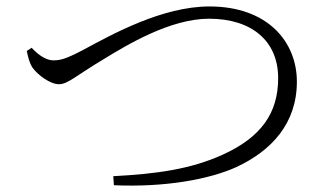

<svg xmlns="http://www.w3.org/2000/svg" viewBox="-20 -634 1040 595"><path d="M63 -476C67 -457 71 -439 81 -424C97 -402 135 -373 163 -373C190 -373 218 -401 297 -448C375 -496 508 -576 628 -576C760 -576 842 -507 842 -392C842 -283 789 -209 671 -155C570 -109 463 -95 331 -88L333 -60C491 -53 628 -78 712 -116C822 -167 900 -252 900 -381C900 -503 811 -614 629 -614C483 -614 328 -528 239 -480C182 -450 166 -447 145 -447C125 -447 101 -461 78 -486Z"/></svg>

Font: Noto Serif CJK JP Light
Style: Regular
Weight: 300
Designer: Ryoko NISHIZUKA 西塚涼子 (kana & ideographs); Frank Grießhammer (Latin, Greek & Cyrillic); Wenlong ZHANG 张文龙 (bopomofo); San
Foundry: Adobe Systems Incorporated
Version: Version 1.001;PS 1.001;hotconv 16.6.54;makeotf.lib2.5.65590